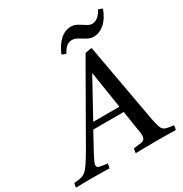

<svg xmlns="http://www.w3.org/2000/svg" viewBox="-286 -1048 1144 1201"><g transform="rotate(-30 286.0 -447.5)"><path d="M431 -131 411 -260H191L122 -134Q109 -109 99.5 -89.5Q90 -70 90 -59Q90 -44 106.5 -40Q123 -36 163 -31Q163 -14 157 1Q143 0 117 0Q91 0 65 -0.5Q39 -1 24 -1Q-4 -1 -29 -0.5Q-54 0 -84 1Q-84 -15 -78 -30Q-48 -32 -29 -36.5Q-10 -41 6 -54.5Q22 -68 42 -98.5Q62 -129 94 -184Q122 -233 159 -298Q196 -363 237 -434Q278 -505 317 -574Q356 -643 389 -699Q403 -702 414.5 -704Q426 -706 437 -707L540 -136Q547 -100 553.5 -79.5Q560 -59 570 -50Q580 -41 597 -37.5Q614 -34 642 -31Q642 -14 636 1Q612 0 578 -0.5Q544 -1 511 -1Q482 -1 435 -0.5Q388 0 347 1Q348 -7 349 -15.5Q350 -24 353 -31Q389 -35 407 -38Q425 -41 431.5 -50.5Q438 -60 438 -81Q438 -86 437 -96.5Q436 -107 431 -131ZM215 -302H404L362 -570ZM592 -896Q600 -894 607.5 -891Q615 -888 622 -885Q599 -823 562.5 -792Q526 -761 485 -761Q469 -761 455 -766.5Q441 -772 423 -783Q401 -797 386 -804.5Q371 -812 354 -812Q311 -812 283 -755Q269 -758 253 -766Q277 -824 312.5 -856Q348 -888 391 -888Q408 -888 422 -882.5Q436 -877 452 -866Q470 -855 485 -845.5Q500 -836 518 -836Q538 -836 557.5 -851Q577 -866 592 -896Z"/></g></svg>

Font: Tiro Telugu
Style: Italic
Weight: 400
Italic angle: -11°
Designer: Telugu: John Hudson & Fiona Ross, assisted by Kaja Sojewska. Latin: John Hudson with Paul Hanslow, assisted by Kaja Soje
Foundry: Tiro Typeworks Ltd.
Version: Version 1.52